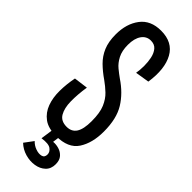

<svg xmlns="http://www.w3.org/2000/svg" viewBox="-280 -687 877 877"><g transform="rotate(45 158.5 -248.5)"><path d="M159 10Q108 10 79 -11.5Q50 -33 37 -68.5Q24 -104 24.5 -148Q25 -192 34 -237L102 -246Q94 -194 94.5 -150.5Q95 -107 110.5 -80.5Q126 -54 163 -54Q195 -54 210.5 -78Q226 -102 226 -153Q226 -207 212.5 -238.5Q199 -270 178 -290Q157 -310 133 -327Q101 -349 76 -373.5Q51 -398 37 -431Q23 -464 23 -511Q23 -580 57 -625Q91 -670 158 -670Q233 -670 264 -614Q295 -558 281 -464L213 -453Q217 -475 217 -501Q217 -527 212 -550.5Q207 -574 194 -589.5Q181 -605 157 -605Q129 -605 112.5 -581.5Q96 -558 96 -517Q96 -478 109.5 -452Q123 -426 142.5 -410Q162 -394 179 -382Q236 -344 267.5 -293Q299 -242 299 -159Q299 -85 268 -37.5Q237 10 159 10ZM74 138 106 95Q120 110 140 117Q160 124 175.5 120Q191 116 191 97Q191 81 175.5 69.5Q160 58 119 64L129 -5H174L168 38Q185 36 204 41.5Q223 47 236 61.5Q249 76 249 102Q249 132 230.5 149.5Q212 167 183.5 171.5Q155 176 125.5 167.5Q96 159 74 138Z"/></g></svg>

Font: Bricolage Grotesque 96pt Condensed Light
Style: Regular
Weight: 300
Width: 3
Designer: Mathieu Triay
Foundry: Atelier Triay
Version: Version 1.001; ttfautohint (v1.8.4.7-5d5b);gftools[0.9.33.de